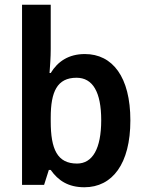

<svg xmlns="http://www.w3.org/2000/svg" viewBox="-20 -780 615 810"><path d="M194 -573V-760H73V0H166L186 -63H194C225 -19 267 10 336 10C454 10 530 -89 530 -272C530 -455 455 -552 338 -552C269 -552 223 -520 194 -472H189C191 -499 194 -538 194 -573ZM303 -452C371 -452 407 -392 407 -273C407 -152 370 -90 305 -90C222 -90 194 -150 194 -268V-284C194 -393 221 -452 303 -452Z"/></svg>

Font: Noto Sans Devanagari UI SemiCondensed SemiBold
Style: Regular
Weight: 600
Width: 4
Designer: Jelle Bosma - Monotype Design Team
Foundry: Monotype Imaging Inc.
Version: Version 2.004